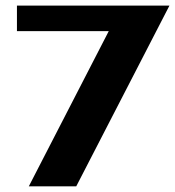

<svg xmlns="http://www.w3.org/2000/svg" viewBox="-20 -660 620 680"><path d="M580.1 -640.1 250 0H82L365.2 -549.8H40V-640.1Z"/></svg>

Font: Laconic
Style: Bold
Weight: 700
Designer: Robby Woodard
Version: Version 1.000